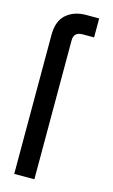

<svg xmlns="http://www.w3.org/2000/svg" viewBox="-128 -760 552 935"><g transform="rotate(15 148.0 -292.0)"><path d="M46.4 127.4V-573.2Q46.4 -644 85.4 -677.5Q124.5 -710.9 184.1 -710.9H250V-615.2H192.4Q147.9 -615.2 147.9 -573.2V127.4Z"/></g></svg>

Font: Alte DIN 1451 Mittelschrift
Style: Regular
Weight: 400
Designer: Peter Wiegel
Foundry: Peter Wiegel
Version: Version 1.002 September 20, 2019